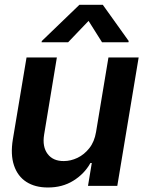

<svg xmlns="http://www.w3.org/2000/svg" viewBox="-20 -790 611 816"><path d="M388.2 -229 440.9 -545.9H569.3L478.5 0H354L370.1 -97.2H364.3Q338.9 -51.3 291.7 -22Q244.6 7.3 182.6 6.8Q129.4 6.8 92.3 -16.8Q55.2 -40.5 39.6 -86.7Q23.9 -132.8 34.7 -198.2L92.8 -545.9H221.7L167.5 -217.8Q159.2 -166.5 182.4 -135.7Q205.6 -105 251.5 -105.5Q280.3 -105.5 309.1 -119.1Q337.9 -132.8 359.6 -160.2Q381.3 -187.5 388.2 -229ZM413.6 -610.4 356.4 -701.2 269.5 -610.4H156.7L157.7 -615.7L317.4 -769.5H417L526.9 -615.7L525.9 -610.4Z"/></svg>

Font: Inter Tight SemiBold
Style: Italic
Weight: 600
Italic angle: -9.39999°
Designer: Rasmus Andersson
Foundry: rsms
Version: Version 3.004